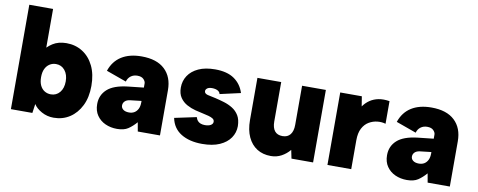

<svg xmlns="http://www.w3.org/2000/svg" viewBox="-63 -1009 3246 1304"><g transform="rotate(10 1560.5 -356.5)"><path d="M190 -422Q211 -457 250 -482Q289 -507 345 -507Q407 -507 456 -476Q505 -445 533 -387.5Q561 -330 561 -250Q561 -171 532.5 -113.5Q504 -56 455.5 -24.5Q407 7 345 7Q300 7 262 -14Q224 -35 207 -63L198 0H50V-720H214V-422ZM384 -250Q384 -297 360.5 -326Q337 -355 299 -355Q275 -355 255.5 -342.5Q236 -330 225 -307Q214 -284 214 -250Q214 -216 225 -193Q236 -170 255.5 -158Q275 -146 299 -146Q337 -146 360.5 -174.5Q384 -203 384 -250Z M925 0 914 -62Q887 -31 858.5 -12Q830 7 782 7Q738 7 701.5 -9.5Q665 -26 643 -58Q621 -90 621 -136Q621 -198 665 -238Q709 -278 804 -289L914 -301V-330Q914 -344 900 -358.5Q886 -373 857 -373Q831 -373 812 -359Q793 -345 786 -320L647 -370Q670 -438 725 -472.5Q780 -507 863 -507Q968 -507 1023 -455Q1078 -403 1078 -312V0ZM914 -209 836 -200Q813 -197 801 -185Q789 -173 789 -156Q789 -139 803.5 -128Q818 -117 844 -117Q865 -117 880.5 -126.5Q896 -136 905 -154Q914 -172 914 -199Z M1303 -166Q1307 -151 1315 -141.5Q1323 -132 1336 -127Q1349 -122 1366 -122Q1392 -122 1406.5 -131Q1421 -140 1421 -154Q1421 -168 1409.5 -175.5Q1398 -183 1380 -188Q1362 -193 1342 -197Q1317 -202 1286 -210Q1255 -218 1226.5 -233.5Q1198 -249 1179.5 -276Q1161 -303 1161 -345Q1161 -391 1185 -427.5Q1209 -464 1255.5 -485.5Q1302 -507 1370 -507Q1453 -507 1502 -473Q1551 -439 1570 -379L1428 -347Q1425 -359 1416.5 -365.5Q1408 -372 1396 -375Q1384 -378 1372 -378Q1349 -378 1338 -369.5Q1327 -361 1327 -350Q1327 -341 1333 -335.5Q1339 -330 1349.5 -327Q1360 -324 1374.5 -321.5Q1389 -319 1405 -315Q1435 -308 1466.5 -298.5Q1498 -289 1525.5 -272Q1553 -255 1570 -227Q1587 -199 1588 -154Q1588 -109 1563 -72.5Q1538 -36 1489.5 -14.5Q1441 7 1369 7Q1281 7 1223.5 -28.5Q1166 -64 1152 -134Z M2134 0H1985L1973 -58Q1949 -29 1916 -11Q1883 7 1843 7Q1788 7 1747.5 -18.5Q1707 -44 1684.5 -92.5Q1662 -141 1662 -209V-500H1826V-228Q1826 -185 1844 -162.5Q1862 -140 1898 -140Q1933 -140 1951.5 -163.5Q1970 -187 1970 -230V-500H2134Z M2233 -500H2382L2393 -432Q2412 -459 2438 -476.5Q2464 -494 2497.5 -500.5Q2531 -507 2573 -500V-344Q2547 -352 2516.5 -349Q2486 -346 2458.5 -330Q2431 -314 2414 -282Q2397 -250 2397 -199V0H2233Z M2924 0 2913 -62Q2886 -31 2857.5 -12Q2829 7 2781 7Q2737 7 2700.5 -9.5Q2664 -26 2642 -58Q2620 -90 2620 -136Q2620 -198 2664 -238Q2708 -278 2803 -289L2913 -301V-330Q2913 -344 2899 -358.5Q2885 -373 2856 -373Q2830 -373 2811 -359Q2792 -345 2785 -320L2646 -370Q2669 -438 2724 -472.5Q2779 -507 2862 -507Q2967 -507 3022 -455Q3077 -403 3077 -312V0ZM2913 -209 2835 -200Q2812 -197 2800 -185Q2788 -173 2788 -156Q2788 -139 2802.5 -128Q2817 -117 2843 -117Q2864 -117 2879.5 -126.5Q2895 -136 2904 -154Q2913 -172 2913 -199Z"/></g></svg>

Font: Albert Sans Black
Style: Regular
Weight: 900
Designer: Andreas Rasmussen
Foundry: a.Foundry
Version: Version 1.025